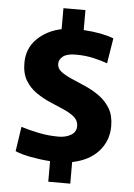

<svg xmlns="http://www.w3.org/2000/svg" viewBox="-58 -805 653 939"><g transform="rotate(5 268.5 -336.0)"><path d="M498 -207Q498 -136 452.5 -84.5Q407 -33 323 -16V90H215V-11Q169 -14 120.5 -23Q72 -32 43 -45L61 -166Q98 -154 146.5 -144Q195 -134 246 -134Q281 -134 306.5 -149Q332 -164 332 -193Q332 -220 311.5 -237.5Q291 -255 258.5 -269Q226 -283 190 -298.5Q154 -314 121.5 -336.5Q89 -359 68.5 -393Q48 -427 48 -479Q48 -550 95.5 -597Q143 -644 215 -659V-762H323V-664Q370 -661 406.5 -654Q443 -647 471 -636L451 -512Q424 -522 383.5 -531.5Q343 -541 295 -541Q252 -541 232.5 -525.5Q213 -510 213 -489Q213 -466 233.5 -450.5Q254 -435 286.5 -421Q319 -407 355.5 -391Q392 -375 424.5 -351.5Q457 -328 477.5 -293.5Q498 -259 498 -207Z"/></g></svg>

Font: Murecho
Style: Bold
Weight: 700
Designer: Neil Summerour
Foundry: Positype
Version: Version 1.010; ttfautohint (v1.8.3)